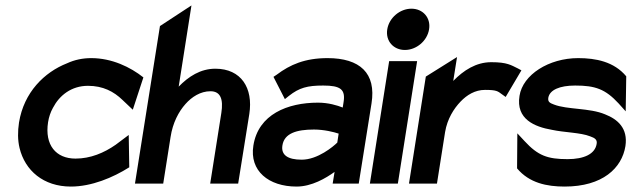

<svg xmlns="http://www.w3.org/2000/svg" viewBox="-20 -676 2326 707"><path d="M50 -225C45 -192 45 -160 52 -131C72 -48 140 11 241 11C317 11 396 -22 456 -60L454 -179L406 -143C363 -113 313 -92 258 -92C186 -92 144 -142 157 -226C160 -245 166 -263 175 -279C199 -325 243 -360 304 -360C359 -360 399 -339 431 -308L469 -272L508 -391C460 -429 392 -462 316 -462C285 -462 255 -456 227 -443C143 -410 68 -336 50 -225Z M477 0H581L608 -171C616 -224 638 -265 663 -293C686 -319 718 -340 755 -340C792 -340 803 -311 795 -260L754 0H857L898 -256C913 -352 868 -423 773 -423C718 -423 674 -394 638 -357L685 -656L569 -580Z M913 -140C898 -47 969 11 1072 11C1128 11 1180 -20 1212 -43L1205 0H1301L1348 -295C1366 -407 1305 -462 1186 -462C1103 -462 1048 -438 999 -401L987 -393L1029 -311L1044 -323C1082 -353 1112 -361 1170 -361C1234 -361 1253 -347 1245 -299L1242 -280C1222 -288 1189 -298 1151 -298C1039 -298 931 -255 913 -140ZM1020 -141C1027 -185 1072 -199 1136 -199C1173 -199 1209 -190 1227 -184L1222 -151C1208 -137 1150 -88 1091 -88C1040 -88 1014 -105 1020 -141Z M1406 -568C1399 -525 1429 -492 1471 -492C1513 -492 1553 -525 1560 -568C1567 -611 1537 -644 1495 -644C1453 -644 1413 -611 1406 -568ZM1342 0H1445L1516 -451H1413Z M1486 0H1589L1619 -190C1627 -238 1651 -276 1676 -302C1699 -326 1729 -345 1766 -345C1809 -345 1813 -340 1828 -329L1842 -319L1900 -417L1887 -424C1862 -436 1848 -447 1789 -447C1733 -447 1687 -417 1649 -378L1663 -466L1548 -394Z M1893 -323C1879 -237 1949 -209 2012 -198C2058 -188 2118 -188 2153 -174C2170 -168 2180 -162 2177 -146C2171 -109 2131 -90 2070 -90C1996 -90 1961 -103 1912 -156L1885 -185L1884 -56C1929 -2 1994 11 2059 11C2199 11 2270 -57 2283 -138C2293 -204 2254 -237 2208 -255C2151 -279 2069 -272 2020 -291C2003 -297 1997 -302 1999 -316C2004 -345 2041 -361 2098 -361C2172 -361 2209 -348 2258 -295L2284 -266L2286 -395C2241 -449 2174 -462 2109 -462C2001 -462 1905 -401 1893 -323Z"/></svg>

Font: Charger Sport
Style: BlkNrwObl
Weight: 900
Designer: Jasper
Foundry: Cannot Into Space Fonts
Version: Version 1.1